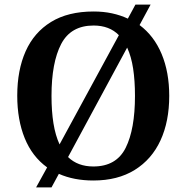

<svg xmlns="http://www.w3.org/2000/svg" viewBox="-20 -775 812 835"><path d="M185 -47Q120 -94 87.5 -174Q55 -254 55 -359Q55 -470 91.5 -552Q128 -634 202 -679.5Q276 -725 387 -725Q430 -725 467 -717Q504 -709 536 -694L569 -755H635L587 -666Q650 -619 683 -540Q716 -461 716 -358Q716 -247 678 -164.5Q640 -82 566 -36Q492 10 386 10Q301 10 236 -19L204 40H137ZM497 -622Q456 -664 387 -664Q288 -664 246 -583.5Q204 -503 204 -358Q204 -291 212.5 -238.5Q221 -186 239 -147ZM386 -51Q486 -51 526.5 -132Q567 -213 567 -358Q567 -424 559 -476.5Q551 -529 533 -568L276 -92Q318 -51 386 -51Z"/></svg>

Font: Noto Naskh Arabic UI Semi
Style: Bold
Weight: 700
Designer: Monotype Design Team, David Williams, Mohamad Dakak and Nizar Qandah
Foundry: Monotype Imaging Inc.
Version: Version 2.014; ttfautohint (v1.8.4.7-5d5b)